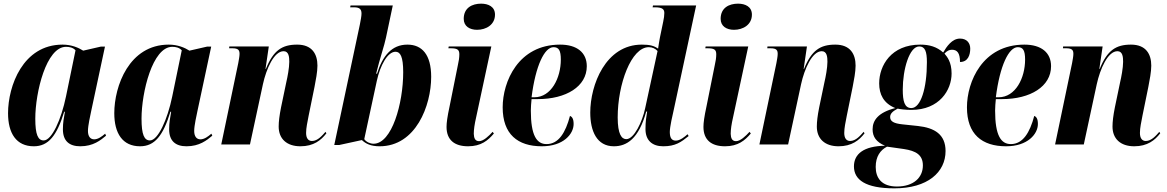

<svg xmlns="http://www.w3.org/2000/svg" viewBox="-20 -790 6383 1050"><path d="M165 10C245 10 291 -48 331 -179H335C329 -145 324 -119 324 -83C324 -19 359 10 419 10C490 10 530 -23 560 -48L555 -59C537 -43 516 -28 495 -28C474 -28 461 -44 461 -74C461 -104 474 -159 479 -184L554 -535H531L435 -513C410 -529 371 -546 322 -546C105 -546 24 -319 24 -171C24 -61 69 10 165 10ZM219 -22C188 -22 173 -53 173 -141C173 -285 233 -534 341 -534C360 -534 379 -530 393 -515L341 -263C315 -136 263 -22 219 -22Z M746 10C826 10 872 -48 912 -179H916C910 -145 905 -119 905 -83C905 -19 940 10 1000 10C1071 10 1111 -23 1141 -48L1136 -59C1118 -43 1097 -28 1076 -28C1055 -28 1042 -44 1042 -74C1042 -104 1055 -159 1060 -184L1135 -535H1112L1016 -513C991 -529 952 -546 903 -546C686 -546 605 -319 605 -171C605 -61 650 10 746 10ZM800 -22C769 -22 754 -53 754 -141C754 -285 814 -534 922 -534C941 -534 960 -530 974 -515L922 -263C896 -136 844 -22 800 -22Z M1623 10C1695 10 1736 -23 1765 -61L1760 -69C1743 -50 1718 -19 1686 -19C1666 -19 1654 -34 1654 -63C1654 -91 1661 -121 1668 -158L1700 -315C1707 -351 1716 -397 1716 -431C1716 -493 1688 -546 1605 -546C1523 -546 1475 -515 1434 -413H1432L1450 -536H1234L1233 -526H1251C1285 -526 1290 -514 1290 -495C1290 -482 1286 -462 1283 -445L1190 0H1347L1418 -330C1436 -412 1478 -510 1531 -510C1560 -510 1562 -477 1562 -452C1562 -419 1552 -367 1546 -342L1517 -203C1508 -158 1504 -124 1504 -98C1504 -31 1548 10 1623 10Z M2056 10C2254 10 2338 -212 2338 -370C2338 -491 2288 -546 2208 -546C2122 -546 2072 -484 2042 -387H2037C2056 -466 2083 -544 2091 -585L2128 -760H1897L1895 -750H1916C1946 -750 1957 -740 1957 -716C1957 -702 1953 -682 1948 -656L1808 3H1835L1959 -24C1980 -4 2008 10 2056 10ZM2023 -4C2003 -4 1983 -14 1972 -29L2041 -349C2059 -431 2099 -507 2143 -507C2169 -507 2185 -481 2185 -395C2185 -224 2123 -4 2023 -4Z M2589 -627C2639 -627 2687 -655 2687 -710C2687 -754 2650 -770 2611 -770C2563 -770 2516 -748 2516 -687C2516 -646 2549 -627 2589 -627ZM2540 10C2611 10 2649 -22 2681 -60L2674 -69C2653 -46 2624 -18 2600 -18C2578 -18 2572 -35 2571 -58C2571 -81 2575 -110 2584 -149L2667 -536H2434L2432 -526H2445C2483 -526 2492 -517 2492 -493C2492 -475 2489 -455 2484 -434L2439 -210C2426 -150 2422 -118 2422 -96C2422 -25 2465 10 2540 10Z M2943 10C3061 10 3117 -57 3117 -112C3117 -141 3108 -152 3097 -156C3073 -65 3035 -2 2969 -2C2915 -2 2883 -49 2883 -185C2883 -196 2885 -236 2887 -248H2921C3076 -248 3189 -317 3189 -428C3189 -502 3136 -546 3043 -546C2814 -546 2729 -343 2729 -203C2729 -56 2811 10 2943 10ZM2902 -258H2887C2909 -432 2958 -532 3007 -532C3036 -532 3047 -514 3047 -464C3047 -364 2995 -258 2902 -258Z M3337 10C3407 10 3473 -30 3514 -180H3519C3514 -149 3510 -126 3510 -84C3510 -22 3547 10 3607 10C3673 10 3704 -12 3746 -46L3740 -56C3725 -42 3699 -21 3676 -21C3654 -21 3643 -35 3643 -68C3643 -96 3658 -161 3666 -196L3787 -760H3551L3549 -750H3563C3604 -750 3613 -738 3613 -719C3613 -706 3611 -690 3607 -672L3589 -585C3587 -573 3581 -542 3579 -524C3556 -540 3533 -546 3490 -546C3292 -546 3208 -326 3208 -174C3208 -73 3244 10 3337 10ZM3405 -29C3380 -29 3358 -55 3358 -148C3358 -330 3432 -532 3528 -532C3548 -532 3564 -524 3576 -511L3508 -197C3493 -126 3448 -29 3405 -29Z M3994 -627C4044 -627 4092 -655 4092 -710C4092 -754 4055 -770 4016 -770C3968 -770 3921 -748 3921 -687C3921 -646 3954 -627 3994 -627ZM3945 10C4016 10 4054 -22 4086 -60L4079 -69C4058 -46 4029 -18 4005 -18C3983 -18 3977 -35 3976 -58C3976 -81 3980 -110 3989 -149L4072 -536H3839L3837 -526H3850C3888 -526 3897 -517 3897 -493C3897 -475 3894 -455 3889 -434L3844 -210C3831 -150 3827 -118 3827 -96C3827 -25 3870 10 3945 10Z M4566 10C4638 10 4679 -23 4708 -61L4703 -69C4686 -50 4661 -19 4629 -19C4609 -19 4597 -34 4597 -63C4597 -91 4604 -121 4611 -158L4643 -315C4650 -351 4659 -397 4659 -431C4659 -493 4631 -546 4548 -546C4466 -546 4418 -515 4377 -413H4375L4393 -536H4177L4176 -526H4194C4228 -526 4233 -514 4233 -495C4233 -482 4229 -462 4226 -445L4133 0H4290L4361 -330C4379 -412 4421 -510 4474 -510C4503 -510 4505 -477 4505 -452C4505 -419 4495 -367 4489 -342L4460 -203C4451 -158 4447 -124 4447 -98C4447 -31 4491 10 4566 10Z M4871 240C5053 240 5151 152 5151 36C5151 -55 5091 -91 5000 -101L4915 -110C4868 -115 4848 -126 4848 -150C4848 -167 4859 -180 4889 -196C4901 -193 4931 -189 4964 -189C5117 -189 5184 -297 5184 -388C5184 -452 5159 -480 5145 -497C5159 -512 5171 -518 5186 -518C5214 -518 5230 -501 5230 -451C5274 -451 5286 -490 5286 -524C5286 -554 5268 -579 5230 -579C5186 -579 5157 -535 5138 -503C5103 -534 5063 -546 5013 -546C4854 -546 4788 -432 4788 -334C4788 -274 4812 -225 4876 -199C4783 -175 4752 -132 4752 -83C4752 -42 4772 -13 4820 7C4703 9 4650 52 4650 120C4650 193 4713 240 4871 240ZM4964 -199C4926 -199 4917 -238 4917 -300C4917 -411 4953 -536 5007 -536C5039 -536 5049 -508 5049 -450C5049 -306 5015 -199 4964 -199ZM4885 230C4800 230 4769 182 4769 123C4769 66 4794 31 4831 12L4923 25C4989 35 5027 57 5027 115C5027 181 4976 230 4885 230Z M5482 10C5600 10 5656 -57 5656 -112C5656 -141 5647 -152 5636 -156C5612 -65 5574 -2 5508 -2C5454 -2 5422 -49 5422 -185C5422 -196 5424 -236 5426 -248H5460C5615 -248 5728 -317 5728 -428C5728 -502 5675 -546 5582 -546C5353 -546 5268 -343 5268 -203C5268 -56 5350 10 5482 10ZM5441 -258H5426C5448 -432 5497 -532 5546 -532C5575 -532 5586 -514 5586 -464C5586 -364 5534 -258 5441 -258Z M6183 10C6255 10 6296 -23 6325 -61L6320 -69C6303 -50 6278 -19 6246 -19C6226 -19 6214 -34 6214 -63C6214 -91 6221 -121 6228 -158L6260 -315C6267 -351 6276 -397 6276 -431C6276 -493 6248 -546 6165 -546C6083 -546 6035 -515 5994 -413H5992L6010 -536H5794L5793 -526H5811C5845 -526 5850 -514 5850 -495C5850 -482 5846 -462 5843 -445L5750 0H5907L5978 -330C5996 -412 6038 -510 6091 -510C6120 -510 6122 -477 6122 -452C6122 -419 6112 -367 6106 -342L6077 -203C6068 -158 6064 -124 6064 -98C6064 -31 6108 10 6183 10Z"/></svg>

Font: Noto Serif Display Condensed ExtraBold
Style: Italic
Weight: 800
Width: 3
Italic angle: -12°
Designer: Monotype Design Team
Foundry: Monotype Imaging Inc.
Version: Version 2.009